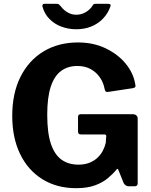

<svg xmlns="http://www.w3.org/2000/svg" viewBox="-20 -974 792 1004"><path d="M378 10Q277 10 201.5 -37Q126 -84 85 -169Q44 -254 44 -368Q44 -486 87 -572Q130 -658 207.5 -705Q285 -752 388 -752Q469 -752 533 -721Q597 -690 636.5 -642Q676 -594 686 -540Q690 -525 687.5 -520Q685 -515 675 -513L543 -493Q534 -493 531.5 -497Q529 -501 527 -509Q521 -542 502.5 -569Q484 -596 454.5 -612.5Q425 -629 384 -629Q335 -629 299.5 -603Q264 -577 245.5 -521Q227 -465 227 -374Q227 -278 246.5 -221Q266 -164 302.5 -138.5Q339 -113 390 -113Q422 -113 446.5 -122.5Q471 -132 488.5 -148Q506 -164 517 -184.5Q528 -205 533 -227L535 -256Q539 -271 525 -271H404Q396 -271 392 -274.5Q388 -278 388 -288V-363Q388 -377 404 -377H671Q686 -377 693 -370.5Q700 -364 700 -353V-15Q700 -8 696 -4Q692 0 685 0H653Q645 0 639 -3.5Q633 -7 627 -16L598 -88Q597 -91 594.5 -91Q592 -91 588 -86Q570 -64 543 -41.5Q516 -19 476 -4.5Q436 10 378 10ZM545 -954Q563 -954 557 -939Q544 -903 518.5 -876.5Q493 -850 457.5 -835.5Q422 -821 379 -821Q338 -821 301.5 -834.5Q265 -848 238.5 -875Q212 -902 202 -940Q201 -945 203 -949.5Q205 -954 211 -954H276Q284 -954 287.5 -951.5Q291 -949 297 -942Q305 -931 317 -920.5Q329 -910 345 -903.5Q361 -897 379 -897Q406 -897 428.5 -910.5Q451 -924 463 -943Q467 -951 471 -952.5Q475 -954 480 -954Z"/></svg>

Font: Libre Franklin
Style: Bold
Weight: 700
Designer: Pablo Impallari, Rodrigo Fuenzalida, Nhung Nguyen
Foundry: Impallari Type
Version: Version 3.000